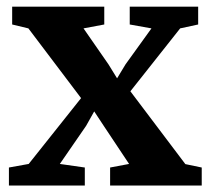

<svg xmlns="http://www.w3.org/2000/svg" viewBox="-20 -572 650 592"><path d="M68.5 -66.5 230 -269.5 67.5 -484.5 17.5 -496.5V-551.5H301.5V-496.5L237.5 -484.5L314.5 -373.5L341 -330.5L367 -373.5L447 -484.5L380 -496.5V-551.5H591V-496.5L535.5 -484.5L382 -290.5L551.5 -66L602 -55.5V0H319.5V-55.5L378 -66.5L300.5 -183L270.5 -228.5L245.5 -184L164.5 -66.5L241.5 -55.5V0H7.5V-55.5Z"/></svg>

Font: Merriweather 28pt
Style: Bold
Weight: 700
Version: Version 2.100